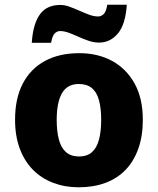

<svg xmlns="http://www.w3.org/2000/svg" viewBox="-20 -786 672 816"><path d="M587 -277Q587 -208 568 -154.5Q549 -101 514 -64.5Q479 -28 428.5 -9Q378 10 314 10Q256 10 206 -9Q156 -28 120 -64.5Q84 -101 64 -154.5Q44 -208 44 -277Q44 -368 77 -431Q110 -494 171 -527Q232 -560 317 -560Q396 -560 456.5 -527Q517 -494 552 -431Q587 -368 587 -277ZM221 -277Q221 -227 230.5 -192Q240 -157 261 -139Q282 -121 316 -121Q350 -121 370.5 -139Q391 -157 400.5 -192Q410 -227 410 -277Q410 -326 400.5 -360.5Q391 -395 370 -412Q349 -429 315 -429Q266 -429 243.5 -390Q221 -351 221 -277ZM115 -604Q118 -648 127.5 -678.5Q137 -709 152 -728Q167 -747 188 -756Q209 -765 236 -765Q255 -765 275.5 -757.5Q296 -750 317.5 -740.5Q339 -731 359 -723.5Q379 -716 398 -716Q409 -716 420 -725.5Q431 -735 436 -766H519Q513 -681 480.5 -643Q448 -605 401 -605Q379 -605 357 -612.5Q335 -620 314 -629.5Q293 -639 273 -646.5Q253 -654 235 -654Q224 -654 213.5 -645Q203 -636 197 -604Z"/></svg>

Font: Noto Sans Oriya ExtraBold
Style: Regular
Weight: 800
Version: Version 2.003